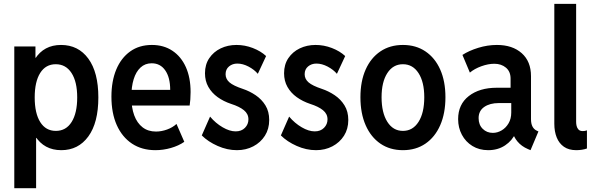

<svg xmlns="http://www.w3.org/2000/svg" viewBox="-20 -772 3096 997"><path d="M54.2 205.1V-530.8H164.1V-472.2H178.2L157.2 -406.7V-121.6L186 -55.7H167.5V205.1ZM298.3 7.8Q209 7.8 162.4 -65.7Q115.7 -139.2 115.7 -267.1Q115.7 -394 161.9 -466.3Q208 -538.6 296.9 -538.6Q386.7 -538.6 438.7 -467.5Q490.7 -396.5 490.7 -266.1Q490.7 -134.8 438.7 -63.5Q386.7 7.8 298.3 7.8ZM270 -92.3Q322.8 -92.3 351.8 -138.4Q380.9 -184.6 380.9 -266.1Q380.9 -347.7 351.3 -393.1Q321.8 -438.5 269.5 -438.5Q217.3 -438.5 188.7 -393.1Q160.2 -347.7 160.2 -266.1Q160.2 -183.6 189 -137.9Q217.8 -92.3 270 -92.3Z M787.1 7.8Q716.8 7.8 665.5 -26.1Q614.3 -60.1 586.4 -122.3Q558.6 -184.6 558.6 -270Q558.6 -350.6 583.7 -410.9Q608.9 -471.2 656 -504.9Q703.1 -538.6 768.6 -538.6Q830.1 -538.6 875.2 -508.5Q920.4 -478.5 945.1 -423.6Q969.7 -368.7 969.7 -293.9Q969.7 -273.9 968.3 -255.6Q966.8 -237.3 964.8 -224.1H647V-305.2H863.8Q863.8 -369.6 838.1 -406.5Q812.5 -443.4 767.6 -443.4Q733.4 -443.4 709.7 -421.4Q686 -399.4 674.1 -360.6Q662.1 -321.8 662.1 -269.5Q662.1 -213.4 677 -173.1Q691.9 -132.8 720.5 -110.8Q749 -88.9 790 -88.9Q818.4 -88.9 847.4 -99.4Q876.5 -109.9 896.5 -128.4L937 -35.6Q907.7 -15.1 867.7 -3.7Q827.6 7.8 787.1 7.8Z M1210.4 7.8Q1159.7 7.8 1110.1 -14.2Q1060.5 -36.1 1027.8 -68.8L1070.8 -166.5Q1099.6 -132.3 1136 -111.1Q1172.4 -89.8 1203.6 -89.8Q1233.9 -89.8 1252 -108.2Q1270 -126.5 1270 -152.3Q1270 -180.7 1246.6 -199.7Q1223.1 -218.8 1180.2 -232.4Q1140.6 -245.6 1110.1 -267.6Q1079.6 -289.6 1062 -320.6Q1044.4 -351.6 1044.4 -391.6Q1044.4 -437 1066.7 -470Q1088.9 -502.9 1126 -520.8Q1163.1 -538.6 1208 -538.6Q1251.5 -538.6 1292.7 -522.7Q1334 -506.8 1361.8 -481L1318.8 -388.7Q1300.3 -410.6 1270.5 -426.3Q1240.7 -441.9 1212.4 -441.9Q1187 -441.9 1169.2 -427Q1151.4 -412.1 1151.4 -386.7Q1151.4 -361.8 1171.6 -344.2Q1191.9 -326.7 1240.7 -310.5Q1275.9 -298.8 1307.4 -277.6Q1338.9 -256.3 1358.4 -224.6Q1377.9 -192.9 1377.9 -148.9Q1377.9 -102.5 1355.7 -67.4Q1333.5 -32.2 1295.4 -12.2Q1257.3 7.8 1210.4 7.8Z M1621.1 7.8Q1570.3 7.8 1520.8 -14.2Q1471.2 -36.1 1438.5 -68.8L1481.4 -166.5Q1510.3 -132.3 1546.6 -111.1Q1583 -89.8 1614.3 -89.8Q1644.5 -89.8 1662.6 -108.2Q1680.7 -126.5 1680.7 -152.3Q1680.7 -180.7 1657.2 -199.7Q1633.8 -218.8 1590.8 -232.4Q1551.3 -245.6 1520.8 -267.6Q1490.2 -289.6 1472.7 -320.6Q1455.1 -351.6 1455.1 -391.6Q1455.1 -437 1477.3 -470Q1499.5 -502.9 1536.6 -520.8Q1573.7 -538.6 1618.7 -538.6Q1662.1 -538.6 1703.4 -522.7Q1744.6 -506.8 1772.5 -481L1729.5 -388.7Q1710.9 -410.6 1681.2 -426.3Q1651.4 -441.9 1623 -441.9Q1597.7 -441.9 1579.8 -427Q1562 -412.1 1562 -386.7Q1562 -361.8 1582.3 -344.2Q1602.5 -326.7 1651.4 -310.5Q1686.5 -298.8 1718 -277.6Q1749.5 -256.3 1769 -224.6Q1788.6 -192.9 1788.6 -148.9Q1788.6 -102.5 1766.4 -67.4Q1744.1 -32.2 1706.1 -12.2Q1668 7.8 1621.1 7.8Z M2072.3 7.8Q2004.9 7.8 1955.3 -26.1Q1905.8 -60.1 1878.7 -121.8Q1851.6 -183.6 1851.6 -267.1Q1851.6 -350.1 1878.7 -410.9Q1905.8 -471.7 1955.3 -505.1Q2004.9 -538.6 2072.3 -538.6Q2139.6 -538.6 2189.2 -505.1Q2238.8 -471.7 2265.9 -410.9Q2293 -350.1 2293 -267.1Q2293 -183.6 2265.9 -121.8Q2238.8 -60.1 2189.2 -26.1Q2139.6 7.8 2072.3 7.8ZM2072.3 -92.3Q2123.5 -92.3 2153.3 -139.2Q2183.1 -186 2183.1 -267.1Q2183.1 -346.2 2153.3 -392.3Q2123.5 -438.5 2072.3 -438.5Q2021 -438.5 1991.2 -392.3Q1961.4 -346.2 1961.4 -267.1Q1961.4 -187 1991.2 -139.6Q2021 -92.3 2072.3 -92.3Z M2515.1 7.8Q2468.3 7.8 2433.1 -13.9Q2397.9 -35.6 2378.4 -72.3Q2358.9 -108.9 2358.9 -153.3Q2358.9 -230 2414.3 -273.2Q2469.7 -316.4 2559.6 -316.4H2649.4V-236.8H2570.3Q2523.4 -236.8 2494.4 -216.6Q2465.3 -196.3 2465.3 -158.7Q2465.3 -124 2486.6 -103Q2507.8 -82 2539.1 -82Q2563 -82 2585 -95Q2606.9 -107.9 2620.8 -131.6Q2634.8 -155.3 2634.8 -188V-251L2631.3 -276.4V-363.8Q2631.3 -400.4 2607.2 -420.7Q2583 -440.9 2546.9 -440.9Q2515.1 -440.9 2479.5 -428Q2443.8 -415 2419.9 -395L2381.3 -486.8Q2415 -508.8 2463.4 -523.7Q2511.7 -538.6 2560.1 -538.6Q2641.1 -538.6 2689.2 -495.8Q2737.3 -453.1 2737.3 -376.5V-153.8Q2737.3 -129.9 2744.9 -115.2Q2752.4 -100.6 2766.6 -93.8L2775.9 -89.4L2734.9 7.8L2721.2 2Q2688 -12.2 2667.2 -37.1Q2646.5 -62 2643.6 -85L2668 -64.5H2622.1L2656.7 -80.6Q2640.1 -42 2602.8 -17.1Q2565.4 7.8 2515.1 7.8Z M2972.2 7.8Q2933.6 7.8 2908.4 -9.8Q2883.3 -27.3 2870.8 -58.3Q2858.4 -89.4 2858.4 -129.4V-752H2971.7V-138.7Q2971.7 -128.9 2974.1 -118.2Q2976.6 -107.4 2983.9 -99.4Q2991.2 -91.3 3006.3 -91.3Q3018.6 -91.3 3027.8 -95.2V-1Q3016.1 3.4 3001.2 5.6Q2986.3 7.8 2972.2 7.8Z"/></svg>

Font: Reddit Sans Condensed SemiBold
Style: Regular
Weight: 600
Designer: Stephen Hutchings
Foundry: Reddit
Version: Version 1.014